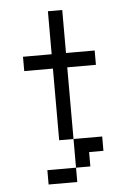

<svg xmlns="http://www.w3.org/2000/svg" viewBox="-53 -667 607 834"><g transform="rotate(-5 250.0 -250.0)"><path d="M375 0V-62.5H250Q250 -62.5 250 62.5H125V125H250V62.5H312.5V0ZM375 -375V-437.5H250V-625H187.5V-437.5H62.5V-375H187.5V-62.5H250V-375Z"/></g></svg>

Font: BFUnifontExMono
Style: Regular
Weight: 500
Version: Version 15.0.06